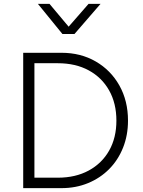

<svg xmlns="http://www.w3.org/2000/svg" viewBox="-20 -973 738 993"><path d="M100 0V-700H298Q397.5 -700 475.2 -655Q553 -610 597.5 -530.8Q642 -451.5 642 -349Q642 -273.5 616.5 -209.5Q591 -145.5 544.8 -98.8Q498.5 -52 435.5 -26Q372.5 0 298 0ZM158 -54H279Q370.5 -54 438.8 -91Q507 -128 544.5 -194.2Q582 -260.5 582 -349Q582 -438.5 544.5 -505.2Q507 -572 439 -609Q371 -646 279 -646H158ZM303 -797 176 -953H236L335 -835L438 -953H500L365 -797Z"/></svg>

Font: Geologica Thin
Style: Regular
Weight: 100
Designer: Sindre Bremnes, Frode Helland
Foundry: Monokrom Skriftforlag AS
Version: Version 1.010; ttfautohint (v1.8.4.7-5d5b);gftools[0.9.28]